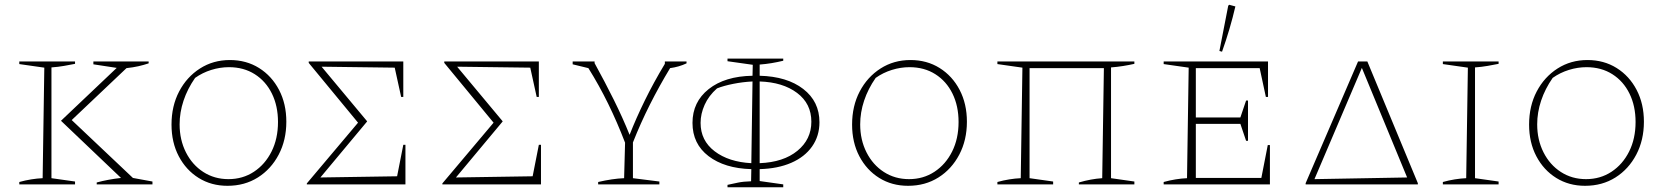

<svg xmlns="http://www.w3.org/2000/svg" viewBox="-20 -774 6998 806"><path d="M61 0V-10Q86 -17 111 -21Q136 -25 159 -26L166 -490L61 -505V-516H295V-506Q275 -502 249.5 -497.5Q224 -493 196 -491V-26L295 -12V0ZM386 0V-8Q434 -21 488 -27L236 -267L470 -489L372 -504V-516H604V-508Q583 -501 561 -496Q539 -491 511 -488L281 -270L538 -27L620 -12V0Z M935 6Q867 6 814 -27Q761 -60 730.5 -118Q700 -176 700 -251Q700 -329 732 -390Q764 -451 819.5 -486.5Q875 -522 945 -522Q1014 -522 1067.5 -488.5Q1121 -455 1151.5 -396.5Q1182 -338 1182 -263Q1182 -186 1150 -125Q1118 -64 1062.5 -29Q1007 6 935 6ZM939 -22Q999 -22 1046 -53Q1093 -84 1120 -138Q1147 -192 1147 -262Q1147 -329 1121.5 -381Q1096 -433 1049.5 -462.5Q1003 -492 941 -492Q904 -492 867 -480.5Q830 -469 799 -447Q767 -401 750.5 -351.5Q734 -302 734 -252Q734 -187 760.5 -134.5Q787 -82 833.5 -52Q880 -22 939 -22Z M1673 -166H1682V0H1268V-4L1483 -259L1276 -510V-516H1673V-367H1664L1637 -490L1330 -494L1521 -265V-264L1325 -29L1647 -34Z M2242 -166H2251V0H1837V-4L2052 -259L1845 -510V-516H2242V-367H2233L2206 -490L1899 -494L2090 -265V-264L1894 -29L2216 -34Z M2491 0V-10Q2521 -17 2548 -21Q2575 -25 2600 -26L2604 -175Q2571 -261 2533 -338.5Q2495 -416 2450 -488L2384 -504V-516H2476V-509Q2520 -429 2557 -354.5Q2594 -280 2623 -208Q2650 -277 2687 -352.5Q2724 -428 2771 -506V-516H2862V-508Q2830 -493 2793 -488Q2747 -412 2708 -334.5Q2669 -257 2637 -176V-26L2748 -12V0Z M3034 12V2Q3057 -3 3078.5 -7.5Q3100 -12 3133 -13L3134 -64Q3022 -67 2954.5 -118.5Q2887 -170 2887 -258Q2887 -346 2955 -400Q3023 -454 3139 -456L3140 -502L3034 -517V-528H3268V-519Q3243 -513 3219 -509Q3195 -505 3169 -503V-456Q3284 -453 3352 -400.5Q3420 -348 3420 -261Q3420 -203 3389 -159Q3358 -115 3301.5 -90.5Q3245 -66 3169 -64V-14L3268 0V12ZM3386 -263Q3386 -339 3326 -384Q3266 -429 3169 -432V-89Q3269 -93 3327.5 -141Q3386 -189 3386 -263ZM2921 -258Q2921 -184 2980 -139Q3039 -94 3134 -89L3139 -432Q3098 -430 3058 -422Q3018 -414 2990 -403Q2955 -372 2938 -334Q2921 -296 2921 -258Z M3792 6Q3724 6 3671 -27Q3618 -60 3587.5 -118Q3557 -176 3557 -251Q3557 -329 3589 -390Q3621 -451 3676.5 -486.5Q3732 -522 3802 -522Q3871 -522 3924.5 -488.5Q3978 -455 4008.5 -396.5Q4039 -338 4039 -263Q4039 -186 4007 -125Q3975 -64 3919.5 -29Q3864 6 3792 6ZM3796 -22Q3856 -22 3903 -53Q3950 -84 3977 -138Q4004 -192 4004 -262Q4004 -329 3978.5 -381Q3953 -433 3906.5 -462.5Q3860 -492 3798 -492Q3761 -492 3724 -480.5Q3687 -469 3656 -447Q3624 -401 3607.5 -351.5Q3591 -302 3591 -252Q3591 -187 3617.5 -134.5Q3644 -82 3690.5 -52Q3737 -22 3796 -22Z M4302 -488V-26L4401 -12V0H4167V-10Q4192 -17 4217 -21Q4242 -25 4265 -26L4272 -490L4167 -505V-516H4742V-506Q4720 -501 4695 -497Q4670 -493 4644 -491V-26L4742 -12V0H4509V-8Q4560 -23 4607 -26L4614 -488Z M5302 -165H5311V0H4865V-10Q4890 -17 4915 -21Q4940 -25 4963 -26L4970 -490L4865 -505V-516H5303V-367H5294L5268 -488H5000V-281H5187L5211 -352H5219V-183H5211L5187 -254H5000V-27H5275ZM5110 -557 5099 -560 5136 -750 5140 -754 5166 -747Q5144 -652 5110 -557Z M5720 -516 5932 -5V0H5461V-5L5681 -516ZM5498 -22 5887 -29 5697 -489Z M6037 0V-10Q6062 -17 6087 -21Q6112 -25 6135 -26L6142 -490L6037 -505V-516H6271V-506Q6251 -502 6225.5 -497.5Q6200 -493 6172 -491V-26L6271 -12V0Z M6634 6Q6566 6 6513 -27Q6460 -60 6429.5 -118Q6399 -176 6399 -251Q6399 -329 6431 -390Q6463 -451 6518.5 -486.5Q6574 -522 6644 -522Q6713 -522 6766.5 -488.5Q6820 -455 6850.5 -396.5Q6881 -338 6881 -263Q6881 -186 6849 -125Q6817 -64 6761.5 -29Q6706 6 6634 6ZM6638 -22Q6698 -22 6745 -53Q6792 -84 6819 -138Q6846 -192 6846 -262Q6846 -329 6820.5 -381Q6795 -433 6748.5 -462.5Q6702 -492 6640 -492Q6603 -492 6566 -480.5Q6529 -469 6498 -447Q6466 -401 6449.5 -351.5Q6433 -302 6433 -252Q6433 -187 6459.5 -134.5Q6486 -82 6532.5 -52Q6579 -22 6638 -22Z"/></svg>

Font: Piazzolla SC Thin
Style: Regular
Weight: 100
Designer: Juan Pablo del Peral
Foundry: Huerta Tipografica
Version: Version 1.330